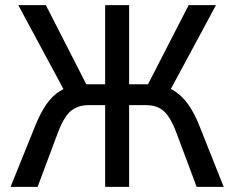

<svg xmlns="http://www.w3.org/2000/svg" viewBox="-20 -725 909 745"><path d="M21 0 120 -245Q139 -290 161 -321.5Q183 -353 211.5 -371Q240 -389 274 -394L234 -365L51 -705H158L324 -380L306 -398H388V-705H481V-398H563L545 -380L712 -705H818L635 -365L596 -394Q633 -389 661.5 -369Q690 -349 711.5 -318Q733 -287 750 -246L848 0H743L666 -206Q645 -264 619 -290.5Q593 -317 547 -317H481V0H388V-317H323Q282 -317 254.5 -294Q227 -271 203 -206L126 0Z"/></svg>

Font: Nunito Sans 7pt Condensed Medium
Style: Regular
Weight: 500
Width: 3
Designer: Vernon Adams
Foundry: Vernon Adams
Version: Version 3.101;gftools[0.9.27]